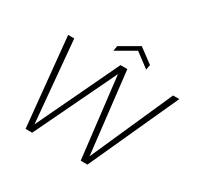

<svg xmlns="http://www.w3.org/2000/svg" viewBox="-183 -1097 1342 1309"><g transform="rotate(30 488.0 -442.5)"><path d="M170 0 101 -700H149L207 -59H208L513 -700H567L641 -58H642L927 -700H976L657 0H604L529 -637H528L222 0ZM422 -761 429 -801 574 -885 687 -801 680 -761 568 -845Z"/></g></svg>

Font: DM Sans 28pt ExtraLight
Style: Italic
Weight: 250
Italic angle: -10°
Version: Version 4.004;gftools[0.9.30]